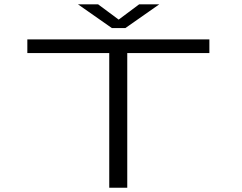

<svg xmlns="http://www.w3.org/2000/svg" viewBox="-20 -886 1140 906"><path d="M495.5 0V-635.5H109V-700H968V-635.5H580.5V0ZM348 -865.5H443L540 -793.5L636.5 -865.5H731.5L571.5 -753.5H508Z"/></svg>

Font: Trispace Expanded Light
Style: Regular
Weight: 300
Width: 7
Designer: Tyler Finck
Foundry: Etcetera Type Company
Version: Version 1.210; ttfautohint (v1.8.3)